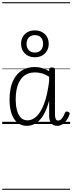

<svg xmlns="http://www.w3.org/2000/svg" viewBox="-20 -1130 659 1750"><path d="M224 17Q175 17 139.5 -11.5Q104 -40 85.5 -93.5Q67 -147 67 -223Q67 -275 76 -320.5Q85 -366 103.5 -402.5Q122 -439 150 -465Q178 -491 214.5 -505Q251 -519 298 -519Q333 -519 363.5 -510Q394 -501 428 -482V-497Q428 -506 434.5 -510.5Q441 -515 454 -515Q468 -515 474.5 -510.5Q481 -506 481 -496V-95Q481 -75 483.5 -60.5Q486 -46 492 -38.5Q498 -31 509 -31Q522 -31 532 -38.5Q542 -46 552.5 -62Q563 -78 573 -104Q577 -112 584 -113.5Q591 -115 600 -111Q610 -108 613.5 -101.5Q617 -95 614 -88Q603 -55 585.5 -32Q568 -9 547 4Q526 17 502 17Q484 17 470 11Q456 5 446.5 -6.5Q437 -18 432.5 -35.5Q428 -53 428 -74Q428 -109 428 -144.5Q428 -180 428 -214Q407 -134 376.5 -82.5Q346 -31 307.5 -7Q269 17 224 17ZM123 -224Q123 -173 133.5 -129.5Q144 -86 168 -59.5Q192 -33 232 -33Q276 -33 315 -71Q354 -109 383.5 -188.5Q413 -268 428 -392V-430Q391 -454 359 -462Q327 -470 300 -470Q266 -470 238 -460Q210 -450 188.5 -429.5Q167 -409 152.5 -379.5Q138 -350 130.5 -311Q123 -272 123 -224ZM298 -608Q242 -608 207 -642Q172 -676 172 -731Q172 -767 188 -795Q204 -823 232.5 -838Q261 -853 298 -853Q353 -853 388.5 -819.5Q424 -786 424 -731Q424 -695 408 -667Q392 -639 363.5 -623.5Q335 -608 298 -608ZM298 -651Q321 -651 338 -661Q355 -671 364 -689Q373 -707 373 -731Q373 -767 353 -788.5Q333 -810 298 -810Q275 -810 257.5 -800Q240 -790 231 -772.5Q222 -755 222 -731Q222 -695 242.5 -673Q263 -651 298 -651ZM0 590H619V600H0ZM0 -20H619V0H0ZM0 -505H619V-500H0ZM0 -1110H619V-1100H0Z"/></svg>

Font: Playwrite FR Moderne Guides
Style: Regular
Weight: 400
Designer: Veronika Burian, José Scaglione
Foundry: TypeTogether
Version: Version 1.003